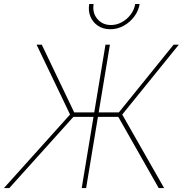

<svg xmlns="http://www.w3.org/2000/svg" viewBox="-39 -954 927 974"><path d="M518.6 -727.5 397.9 0H375.5L496.1 -727.5ZM-19 0 316.4 -373 146.5 -727.5H172.9L337.4 -383.8H564L841.8 -727.5H868.2L581.1 -373L793.5 0H766.1L561 -361.3H333.5L8.3 0ZM520 -805.7Q484.4 -805.7 458.3 -823Q432.1 -840.3 419.9 -869.4Q407.7 -898.4 413.6 -933.6H436Q428.7 -889.2 454.6 -858.2Q480.5 -827.1 523.9 -827.1Q553.2 -827.1 579.3 -841.6Q605.5 -856 623.8 -880.1Q642.1 -904.3 647 -933.6H669.4Q663.6 -898.4 641.6 -869.4Q619.6 -840.3 587.9 -823Q556.2 -805.7 520 -805.7Z"/></svg>

Font: Inter 20pt Thin
Style: Italic
Weight: 250
Italic angle: -9.3988°
Version: Version 4.001;git-66647c0bb